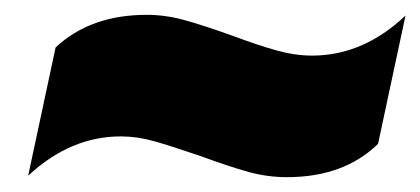

<svg xmlns="http://www.w3.org/2000/svg" viewBox="-20 -465 567 259"><path d="M249 -255Q211 -268 188 -274.5Q165 -281 143 -281Q75 -281 18 -228L55 -401Q102 -445 178 -445Q203 -445 228.5 -438Q254 -431 293 -417Q328 -404 353 -397Q378 -390 401 -390Q470 -390 527 -444L490 -271Q444 -226 367 -226Q341 -226 315.5 -233Q290 -240 249 -255Z"/></svg>

Font: Prompt ExtraBold
Style: Italic
Weight: 800
Italic angle: -12°
Designer: Katatrad Team
Foundry: CadsonDemak
Version: Version 1.001